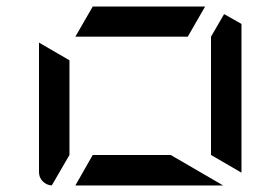

<svg xmlns="http://www.w3.org/2000/svg" viewBox="-20 -566 856 586"><path d="M210 -454 263 -546H606L553 -454ZM661 0H210L263 -93H501ZM138 0Q122 -1 110.5 -12.5Q99 -24 99 -41V-436L192 -382V-93ZM717 -493V-41V-39L624 -93V-454L664 -523Z"/></svg>

Font: DSEG7 Modern Mini
Style: Regular
Weight: 400
Designer: Keshikan(Twitter:@keshinomi_88pro)
Version: Version 0.46